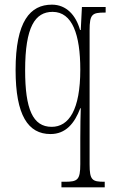

<svg xmlns="http://www.w3.org/2000/svg" viewBox="-20 -566 490 825"><path d="M244 239H430V215H428C376 215 365 208 365 140V-436C365 -505 376 -512 430 -512H434V-536H332L327 -437H324C306 -501 265 -546 203 -546C110 -546 47 -475 47 -265C47 -70 101 10 197 10C262 10 300 -35 325 -101H327C326 -79 325 -16 325 28V139C325 208 313 215 258 215H244ZM202 -21C121 -21 88 -97 88 -264C88 -451 131 -515 206 -515C291 -515 325 -417 325 -267C325 -94 276 -21 202 -21Z"/></svg>

Font: Noto Serif Armenian ExtraCondensed ExtraLight
Style: Regular
Weight: 200
Width: 2
Designer: Monotype Design Team
Foundry: Monotype Imaging Inc.
Version: Version 2.008